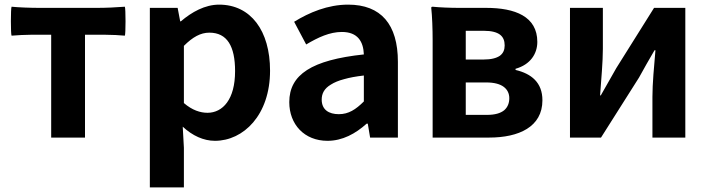

<svg xmlns="http://www.w3.org/2000/svg" viewBox="-20 -594 3058 829"><path d="M201 -222V0H347V-444H433C463 -444 498 -442 519 -440C523 -444 523 -560 519 -565C479 -562 439 -560 397 -560H274H152C110 -560 60 -562 30 -565C26 -560 26 -444 30 -440C58 -442 86 -444 115 -444H201Z M627 -172V215H700H774V44L769 -47C811 -8 859 14 908 14C1031 14 1146 -97 1146 -289C1146 -461 1063 -574 926 -574C865 -574 808 -542 761 -502H758L747 -560H627ZM960 -151C939 -122 909 -107 876 -107C845 -107 810 -118 774 -149V-272V-396C812 -434 846 -453 884 -453C961 -453 995 -394 995 -287C995 -226 982 -181 960 -151Z M1698 -245V-327C1698 -489 1625 -574 1483 -574C1395 -574 1315 -540 1250 -500L1302 -402C1354 -433 1404 -456 1456 -456C1525 -456 1549 -414 1551 -359C1326 -335 1229 -272 1229 -153C1229 -57 1294 14 1394 14C1459 14 1515 -17 1563 -60H1568L1578 0H1698V-163ZM1465 -252C1489 -259 1517 -264 1551 -268V-156C1516 -121 1485 -101 1443 -101C1400 -101 1369 -120 1369 -164C1369 -190 1380 -212 1409 -229C1423 -238 1442 -246 1465 -252Z M1848 -280V0H1970H2092C2220 0 2322 -46 2322 -161C2322 -238 2274 -276 2206 -292V-297C2270 -315 2300 -362 2300 -413C2300 -523 2204 -560 2079 -560H1963C1924 -560 1876 -562 1848 -565C1846 -565 1842 -565 1842 -560C1846 -525 1848 -468 1848 -420V-280ZM2138 -445C2153 -434 2159 -418 2159 -398C2159 -379 2153 -364 2138 -353C2123 -343 2101 -337 2068 -337H1991V-461H2070C2102 -461 2124 -455 2138 -445ZM2157 -118C2141 -105 2117 -98 2083 -98H1991V-238H2080C2114 -238 2139 -231 2155 -219C2171 -207 2179 -190 2179 -170C2179 -149 2172 -131 2157 -118Z M2939 -280V-560H2804L2641 -300C2623 -268 2593 -216 2574 -182H2571C2576 -252 2583 -327 2583 -383V-560H2441V0H2575L2739 -259C2757 -291 2786 -344 2806 -377H2810C2804 -307 2797 -233 2797 -176V0H2868H2939Z"/></svg>

Font: GenSekiGothic2 TW B
Style: Regular
Weight: 700
Version: Version 2.100;PS 2.1;hotconv 16.6.51;makeotf.lib2.5.65220 DE